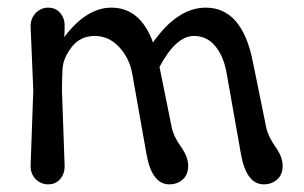

<svg xmlns="http://www.w3.org/2000/svg" viewBox="-20 -476 794 502"><path d="M67 -240 60 -407Q60 -428 73.5 -442Q87 -456 106 -456Q125 -456 137 -442.5Q149 -429 149 -409Q149 -389 148 -379Q206 -456 271 -456Q347 -456 380 -365Q444 -456 518 -456Q613 -456 641 -315L676 -143Q681 -119 700 -92.5Q719 -66 719 -42.5Q719 -19 704.5 -6.5Q690 6 670 6Q624 6 610 -73L573 -282Q566 -326 544 -354Q522 -382 487 -382Q440 -382 397 -301L429 -143Q434 -119 453 -92.5Q472 -66 472 -42.5Q472 -19 457.5 -6.5Q443 6 423 6Q377 6 363 -73L326 -282Q319 -323 292 -352.5Q265 -382 227.5 -382Q190 -382 167.5 -353Q145 -324 143.5 -295.5Q142 -267 142 -240L149 -42Q149 -21 137 -7.5Q125 6 106 6Q87 6 73.5 -7.5Q60 -21 60 -42Z"/></svg>

Font: Macondo
Style: Regular
Weight: 400
Version: Version 2.001